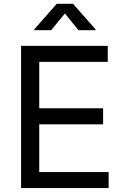

<svg xmlns="http://www.w3.org/2000/svg" viewBox="-20 -962 641 982"><path d="M87.9 0V-727.5H531.2V-645.5H180.7V-408.2H507.3V-326.2H180.7V-82H535.6V0ZM241.7 -807.6H155.3V-812L270 -942.4H353.5L468.8 -812V-807.6H381.3L312 -893.1Z"/></svg>

Font: Inter
Style: Regular
Weight: 400
Designer: Rasmus Andersson
Foundry: rsms
Version: Version 4.001;git-9221beed3